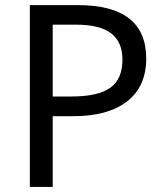

<svg xmlns="http://www.w3.org/2000/svg" viewBox="-20 -734 645 754"><path d="M554.2 -503.9Q554.2 -394.5 479.5 -336.2Q404.8 -277.8 269 -277.8H187V0H97.2V-713.9H286.1Q554.2 -713.9 554.2 -503.9ZM187 -355H258.8Q365.2 -355 413.1 -389.4Q460.9 -423.8 460.9 -500Q460.9 -568.8 416.5 -603Q372.1 -637.2 277.8 -637.2H187Z"/></svg>

Font: NotoPenekeko
Style: Regular
Weight: 400
Designer: Monotype Design team
Foundry: Monotype Imaging Inc.
Version: Version 1.04